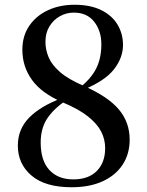

<svg xmlns="http://www.w3.org/2000/svg" viewBox="-20 -771 619 807"><path d="M281 16Q170 16 112.5 -33Q55 -82 55 -159Q55 -228 102.5 -276.5Q150 -325 241 -359V-364L260 -351Q202 -311 176.5 -270Q151 -229 151 -172Q151 -96 187.5 -56.5Q224 -17 288 -17Q352 -17 387 -52.5Q422 -88 422 -148Q422 -185 405.5 -217.5Q389 -250 350.5 -281Q312 -312 243 -341Q155 -379 114.5 -435Q74 -491 74 -562Q74 -620 103 -662.5Q132 -705 181.5 -728Q231 -751 293 -751Q360 -751 405.5 -728.5Q451 -706 474 -667.5Q497 -629 497 -582Q497 -528 458.5 -479Q420 -430 326 -392V-388L311 -399Q362 -439 384 -482.5Q406 -526 406 -585Q406 -641 376 -679.5Q346 -718 290 -718Q259 -718 232 -703Q205 -688 188 -660.5Q171 -633 171 -595Q171 -562 184.5 -530Q198 -498 232.5 -468Q267 -438 332 -410Q434 -365 479.5 -311Q525 -257 525 -184Q525 -124 495.5 -79Q466 -34 411.5 -9Q357 16 281 16Z"/></svg>

Font: Noto Serif JP ExtraLight SemiBold
Style: Regular
Weight: 600
Version: Version 2.003-H1;hotconv 1.1.1;makeotfexe 2.6.0